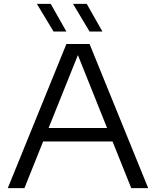

<svg xmlns="http://www.w3.org/2000/svg" viewBox="-20 -966 801 986"><path d="M654 0 558 -239.5H201.5L105.5 0H20L321 -740H440L741 0ZM229.5 -308.5H530L380 -683ZM255 -804 169.5 -946H240.5L321 -804ZM440 -804 355 -946H425.5L506 -804Z"/></svg>

Font: Encode Sans Expanded
Style: Regular
Weight: 400
Width: 7
Designer: Multiple Designers
Foundry: Impallari Type
Version: Version 2.000